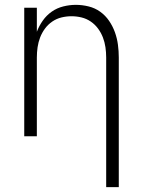

<svg xmlns="http://www.w3.org/2000/svg" viewBox="-20 -562 590 792"><path d="M418 210V-325Q418 -346 415 -367Q412 -388 404.5 -407.5Q397 -427 384.5 -444Q372 -461 354.5 -473Q337 -485 316.5 -490Q296 -495 275 -495Q254 -495 233.5 -490Q213 -485 195.5 -473Q178 -461 165.5 -444Q153 -427 145.5 -407.5Q138 -388 135 -367Q132 -346 132 -325V0H80V-530H132V-431Q141 -455 156.5 -477Q172 -499 193.5 -514Q215 -529 241 -535.5Q267 -542 293 -542Q319 -542 345.5 -535.5Q372 -529 393.5 -513.5Q415 -498 430 -476Q445 -454 454 -429Q463 -404 466.5 -377.5Q470 -351 470 -325V210Z"/></svg>

Font: Lode Dark Term
Style: Regular
Weight: 400
Monospace: yes
Designer: Belleve Invis
Foundry: Belleve Invis
Version: Version 29.2.0